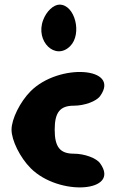

<svg xmlns="http://www.w3.org/2000/svg" viewBox="-20 -862 503 832"><path d="M113 -467C67 -421 30 -346 30 -300C30 -254 67 -179 113 -133C236 -10 504 -29 414 -154C398 -177 346 -196 300 -196C240 -196 217 -225 217 -300C217 -375 240 -404 300 -404C346 -404 398 -423 414 -446C504 -571 236 -590 113 -467ZM167 -775C132 -683 220 -598 284 -662C337 -715 305 -842 238 -842C212 -842 181 -813 167 -775Z"/></svg>

Font: Hussar Skorodowane
Style: Bold
Weight: 700
Foundry: Cannot Into Space Fonts
Version: Version 0.892